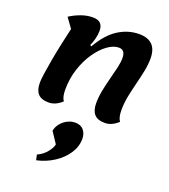

<svg xmlns="http://www.w3.org/2000/svg" viewBox="-175 -725 1109 1259"><g transform="rotate(20 379.0 -95.5)"><path d="M172 25Q120 25 97 -1Q74 -27 74 -78Q74 -100 80.5 -145Q87 -190 97.5 -248Q108 -306 121 -366Q134 -426 146 -478L97 -546Q132 -569 173.5 -584Q215 -599 255 -599Q292 -599 309 -581.5Q326 -564 326 -531Q326 -505 318.5 -475Q311 -445 300 -422L310 -417Q365 -513 433.5 -556.5Q502 -600 578 -600Q702 -600 702 -474Q702 -432 692.5 -385Q683 -338 670.5 -289Q658 -240 648 -190.5Q638 -141 638 -92Q638 -40 656 -16Q612 25 564 25Q513 25 490 -1Q467 -27 467 -78Q467 -120 476 -166Q485 -212 497 -257.5Q509 -303 518.5 -343.5Q528 -384 528 -414Q528 -471 483 -471Q446 -471 404.5 -441Q363 -411 327 -358.5Q291 -306 268.5 -237.5Q246 -169 246 -92Q246 -39 264 -16Q220 25 172 25ZM225 409 217 372Q255 355 281 323.5Q307 292 311 267L260 190Q265 163 283 140Q301 117 327.5 103Q354 89 382 89Q422 89 442 113.5Q462 138 462 173Q462 228 430 276.5Q398 325 344 360Q290 395 225 409Z"/></g></svg>

Font: Lemonada SemiBold
Style: Regular
Weight: 600
Designer: Mohamed Gaber (Arabic), Eduardo Tunni (Latin)
Foundry: Kief Type Foundry
Version: Version 4.005; ttfautohint (v1.8.3)